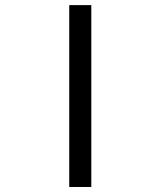

<svg xmlns="http://www.w3.org/2000/svg" viewBox="-20 -745 640 765"><path d="M255.9 0V-724.6H343.8V0Z"/></svg>

Font: Cousine
Style: Regular
Weight: 400
Monospace: yes
Designer: Steve Matteson
Foundry: Ascender Corporation
Version: Version 1.20